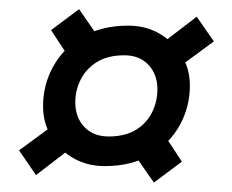

<svg xmlns="http://www.w3.org/2000/svg" viewBox="-20 -426 494 408"><path d="M88.5 -362 148 -406.5 200.5 -331 139 -285ZM398 -390.5 434.5 -338 355.5 -280 320.5 -331ZM366.5 -82.5 307 -38 254.5 -113.5 316 -159.5ZM20.5 -106.5 99.5 -164.5 134 -113.5 56.5 -54ZM252.5 -371.5Q290 -371.5 319.5 -354.2Q349 -337 366.2 -308.2Q383.5 -279.5 383.5 -244Q383.5 -199 362 -160Q340.5 -121 300 -97Q259.5 -73 202.5 -73Q165.5 -73 135.8 -90Q106 -107 88.8 -136Q71.5 -165 71.5 -200.5Q71.5 -245.5 92.8 -284.2Q114 -323 154.5 -347.2Q195 -371.5 252.5 -371.5ZM211 -136Q246 -136 269 -150.2Q292 -164.5 303.2 -187.5Q314.5 -210.5 314.5 -236Q314.5 -268 295.5 -288.2Q276.5 -308.5 244 -308.5Q209 -308.5 186 -294.2Q163 -280 151.5 -257Q140 -234 140 -208.5Q140 -176.5 159.2 -156.2Q178.5 -136 211 -136Z"/></svg>

Font: Newsreader 24pt ExtraBold
Style: Italic
Weight: 800
Italic angle: -17°
Designer: Hugues Gentile
Foundry: Production Type
Version: Version 1.003